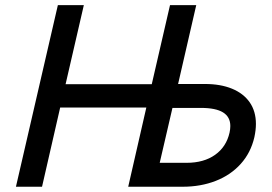

<svg xmlns="http://www.w3.org/2000/svg" viewBox="-20 -709 1031 729"><path d="M199.7 -689.5H298.3L229 -389.2H556.2L625.5 -689.5H725.1L656.2 -390.1H758.3Q817.4 -390.1 860.8 -372.3Q904.3 -354.5 928 -320.6Q951.7 -286.6 951.7 -238.3Q951.7 -215.3 945.8 -188Q932.1 -128.9 894 -86.7Q856 -44.4 799.1 -22.2Q742.2 0 673.8 0H466.8L535.6 -300.8H208.5L139.6 0H40.5ZM688.5 -90.8Q753.9 -90.8 796.6 -121.1Q839.4 -151.4 851.6 -205.6Q854.5 -218.8 854.5 -230.5Q854.5 -265.1 826.9 -282.2Q799.3 -299.3 742.7 -299.3H634.8L586.4 -90.8Z"/></svg>

Font: Acari Sans Medium
Style: Italic
Weight: 500
Italic angle: -13°
Designer: Alfredo Marco Pradil and Stefan Peev
Foundry: Hanken Design Co.
Version: Version 1.045